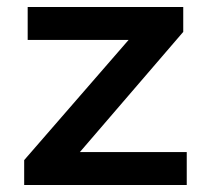

<svg xmlns="http://www.w3.org/2000/svg" viewBox="-20 -528 602 548"><path d="M347 -414H59V-508H503V-437L208 -94H513V0H49V-71Z"/></svg>

Font: Metropolitano Medium
Style: Regular
Weight: 500
Designer: Fonts by Alex Slobzheninov & Chris M. Simpson / Changes by Cristiano Sobral
Foundry: Fonts by Alex Slobzheninov & Chris M. Simpson / Changes by Cristiano Sobral
Version: Version 1.00;August 30, 2020;FontCreator 13.0.0.2681 64-bit